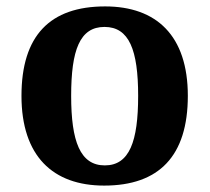

<svg xmlns="http://www.w3.org/2000/svg" viewBox="-20 -569 654 599"><path d="M305 10C476 10 566 -82 566 -270C566 -458 468 -549 308 -549C136 -549 47 -458 47 -270C47 -82 145 10 305 10ZM307 -53C230 -53 202 -128 202 -270C202 -413 229 -485 306 -485C383 -485 411 -413 411 -270C411 -128 384 -53 307 -53Z"/></svg>

Font: Noto Serif Lao
Style: Bold
Weight: 700
Designer: Monotype Design Team
Foundry: Monotype Imaging Inc.
Version: Version 2.003